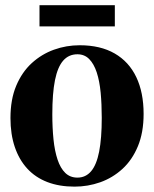

<svg xmlns="http://www.w3.org/2000/svg" viewBox="-20 -702 589 734"><path d="M20 -250.5Q20 -322 42 -374.2Q64 -426.5 101.5 -460.8Q139 -495 186.2 -512Q233.5 -529 284.5 -529Q364 -529 418.5 -497.5Q473 -466 501 -407.2Q529 -348.5 529 -266.5Q529 -195.5 507.2 -143Q485.5 -90.5 448 -56.2Q410.5 -22 363.2 -5.2Q316 11.5 265 11.5Q206.5 11.5 161 -6Q115.5 -23.5 84.2 -57.5Q53 -91.5 36.5 -140.2Q20 -189 20 -250.5ZM276 -23Q307.5 -23 328.2 -47.2Q349 -71.5 359 -122.2Q369 -173 369 -251.5Q369 -303.5 364.8 -348Q360.5 -392.5 349.8 -425.2Q339 -458 321 -476.2Q303 -494.5 276 -494.5Q243 -494.5 221.8 -470.5Q200.5 -446.5 190.2 -395.8Q180 -345 180 -265Q180 -213.5 184.5 -169.2Q189 -125 200 -92Q211 -59 229.5 -41Q248 -23 276 -23ZM419 -682V-601H131V-682Z"/></svg>

Font: Merriweather 120pt
Style: Bold
Weight: 700
Designer: Eben Sorkin
Foundry: Eben Sorkin
Version: Version 2.100